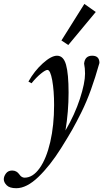

<svg xmlns="http://www.w3.org/2000/svg" viewBox="-111 -741 537 997"><path d="M243.7 -507.3 208 -530.8 327.1 -720.7 386.2 -678.7ZM-26.4 236.3Q-61.5 236.3 -76.4 220.9Q-91.3 205.6 -91.3 189.9Q-91.3 174.8 -80.1 159.7Q-68.8 144.5 -47.9 144.5Q-24.4 144.5 -10.3 165Q1 181.6 16.6 181.6Q59.6 181.6 94.7 132.3Q129.9 83 149.9 -3.4Q169.9 -89.8 169.9 -195.3Q169.9 -270.5 160.2 -324.2Q150.4 -377.9 135.3 -377.9Q125 -377.9 101.3 -358.6Q77.6 -339.4 52.7 -308.6L36.6 -317.4Q67.4 -372.6 111.3 -412.1Q155.3 -451.7 185.1 -451.7Q218.8 -451.7 231.9 -404.8Q245.1 -357.9 245.1 -259.8Q245.1 -161.1 229 -63.5Q277.3 -146 304 -228Q330.6 -310.1 330.6 -358.4Q330.6 -387.2 325.7 -411.1Q330.1 -451.7 367.7 -451.7Q405.3 -451.7 405.3 -414.1Q383.3 -336.4 361.1 -274.9Q338.9 -213.4 312.3 -159.4Q285.6 -105.5 263.7 -66.9Q241.7 -28.3 205.6 29.3Q148.4 120.1 87.9 178.2Q27.3 236.3 -26.4 236.3Z"/></svg>

Font: Elstob 10pt Medium
Style: Italic
Weight: 500
Italic angle: -20°
Designer: Peter S. Baker
Version: Version 1.015